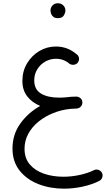

<svg xmlns="http://www.w3.org/2000/svg" viewBox="-20 -850 689 1177"><path d="M56.6 60.5Q56.6 -25.9 104.7 -92.8Q152.8 -159.7 226.6 -200.7Q177.2 -220.7 147.2 -259Q117.2 -297.4 117.2 -353.5Q117.2 -413.6 145.8 -461.4Q174.3 -509.3 221.2 -537.1Q268.1 -564.9 322.3 -564.9Q394 -564.9 448.2 -518.6Q460.9 -510.7 463.9 -495.6Q466.8 -480.5 458 -467.8Q450.2 -456.5 435.8 -453.6Q421.4 -450.7 407.2 -458Q371.6 -489.7 322.8 -489.7Q288.1 -489.7 257.8 -472.7Q227.5 -455.6 208.7 -425.5Q189.9 -395.5 189.9 -357.4Q189.9 -301.3 231.4 -276.4Q272.9 -251.5 341.8 -251.5Q351.6 -251.5 362.3 -252Q373 -252.4 384.8 -253.4Q415.5 -257.8 446.3 -257.8H446.8H448.2H449.2Q449.2 -257.8 449.2 -257.8Q458.5 -257.8 466.3 -252.9Q484.4 -243.2 484.9 -223.1V-221.7Q484.9 -221.7 484.9 -221.2V-220.7Q484.9 -220.7 484.9 -220.2Q484.4 -206.5 475.6 -196.8Q475.6 -196.8 475.1 -196.8Q474.6 -195.8 474.1 -195.3Q466.8 -188 456.5 -185.5Q456.5 -185.5 456.5 -185.5Q455.6 -185.1 454.1 -185.1Q454.1 -185.1 454.1 -185.1Q452.1 -184.6 449.7 -184.6Q441.9 -184.1 433.1 -183.8Q424.3 -183.6 411.6 -182.6Q409.7 -182.6 408.2 -182.1Q356.4 -176.8 306.9 -157Q257.3 -137.2 217.5 -105.5Q177.7 -73.7 154.1 -31.2Q130.4 11.2 130.4 62.5Q130.4 120.1 162.6 158Q194.8 195.8 249 214.6Q303.2 233.4 368.7 233.4Q418 233.4 468 222.7Q518.1 211.9 555.2 193.4Q568.4 186.5 583.3 191.4Q598.1 196.3 605 209.5Q611.8 222.7 606.9 237.3Q602.1 252 588.9 258.8Q543.9 281.7 486.3 294.2Q428.7 306.6 372.1 306.6Q287.6 306.6 215.6 278.6Q143.6 250.5 100.1 195.6Q56.6 140.6 56.6 60.5ZM289.6 -786.6Q289.6 -803.2 302 -816.7Q314.5 -830.1 335 -830.1Q349.1 -830.1 358.6 -824.2Q368.2 -818.4 373.5 -810.1Q380.9 -798.8 380.9 -786.1Q380.9 -772 371.3 -755.4Q361.8 -738.8 334.5 -738.8Q316.4 -738.8 306.6 -747.1Q296.9 -755.4 293 -766.1Q289.6 -778.3 289.6 -786.6Z"/></svg>

Font: Mikhak-DS1-FD Regular
Style: Regular
Weight: 400
Designer: Amin Abedi
Version: Version 3.2